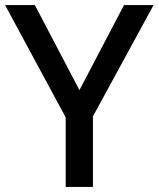

<svg xmlns="http://www.w3.org/2000/svg" viewBox="-20 -734 623 754"><path d="M292 -380 467 -714H583L345 -277V0H238V-273L0 -714H117Z"/></svg>

Font: Noto Sans Gurmukhi Medium
Style: Regular
Weight: 500
Designer: Jelle Bosma - Monotype Design Team
Foundry: Monotype Imaging Inc.
Version: Version 2.004; ttfautohint (v1.8.4.7-5d5b)